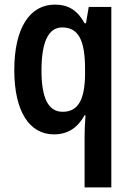

<svg xmlns="http://www.w3.org/2000/svg" viewBox="-20 -573 568 833"><path d="M347 20V240H463V-543H365L353 -472H347C317 -527 278 -553 218 -553C110 -553 42 -453 42 -269C42 -89 108 10 214 10C275 10 317 -19 347 -73H351C348 -35 347 -2 347 20ZM252 -88C190 -88 160 -146 160 -267C160 -389 189 -454 250 -454C321 -454 349 -397 349 -274V-250C348 -141 319 -88 252 -88Z"/></svg>

Font: Noto Sans Lao Condensed SemiBold
Style: Regular
Weight: 600
Width: 3
Designer: Monotype Design Team
Foundry: Monotype Imaging Inc.
Version: Version 2.003